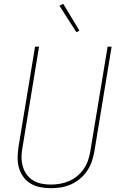

<svg xmlns="http://www.w3.org/2000/svg" viewBox="-20 -980 640 1008"><path d="M246 8Q218 8 190.5 2.5Q163 -3 140.5 -16.5Q118 -30 102.5 -51.5Q87 -73 79.5 -98.5Q72 -124 72.5 -152Q73 -180 77 -208L164 -735H185L98 -205Q93 -180 93 -155Q93 -130 99.5 -107Q106 -84 119.5 -65Q133 -46 153 -33.5Q173 -21 197 -16Q221 -11 246 -11Q270 -11 294 -15Q318 -19 341.5 -29Q365 -39 385 -55.5Q405 -72 419.5 -93Q434 -114 442 -137.5Q450 -161 454 -185L545 -735H566L475 -182Q470 -155 461 -129.5Q452 -104 436 -81Q420 -58 398 -40Q376 -22 350.5 -11Q325 0 298.5 4Q272 8 246 8ZM381 -811 292 -950 312 -960 397 -819Z"/></svg>

Font: Iosevka Curly ThExObl
Style: Regular
Weight: 100
Width: 7
Italic angle: -9°
Monospace: yes
Designer: Belleve Invis
Foundry: Belleve Invis
Version: Version 11.1.0; ttfautohint (v1.8.3)